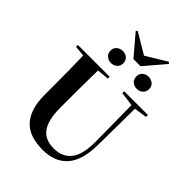

<svg xmlns="http://www.w3.org/2000/svg" viewBox="-313 -1291 1456 1456"><g transform="rotate(45 414.5 -563.0)"><path d="M795 -740V-719L692 -704L688 -314Q686 -144 616 -66Q546 12 417 12Q354 12 301.5 -3.5Q249 -19 211.5 -55.5Q174 -92 153.5 -151Q133 -210 133 -297V-406Q133 -480 132 -555.5Q131 -631 129 -712L44 -720V-740H385V-720L289 -711Q287 -632 286.5 -556.5Q286 -481 286 -406V-312Q286 -243 297.5 -194Q309 -145 332.5 -114Q356 -83 390.5 -69Q425 -55 470 -55Q561 -55 610 -117Q659 -179 658 -316L654 -705L541 -720V-740ZM386 -885Q386 -855 366 -837.5Q346 -820 317 -820Q291 -820 270 -837.5Q249 -855 249 -885Q249 -915 270 -932Q291 -949 317 -949Q346 -949 366 -932Q386 -915 386 -885ZM494 -962H418L279 -1125L290 -1136L456 -1037L622 -1138L634 -1126ZM594 -820Q566 -820 546 -837.5Q526 -855 526 -885Q526 -915 546 -932Q566 -949 594 -949Q622 -949 642.5 -932Q663 -915 663 -885Q663 -855 642.5 -837.5Q622 -820 594 -820Z"/></g></svg>

Font: XinYuGongZhangJiaSongA
Style: Regular
Weight: 900
Designer: XinYuGong
Foundry: Adobe Systems Incorporated
Version: Version 1.00